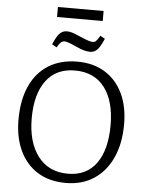

<svg xmlns="http://www.w3.org/2000/svg" viewBox="-66 -1081 878 1147"><g transform="rotate(5 373.5 -507.5)"><path d="M372 14Q273 14 203 -29.5Q133 -73 95.5 -152.5Q58 -232 58 -339Q58 -456 96 -540Q134 -624 206 -669Q278 -714 379 -714Q475 -714 544.5 -671Q614 -628 651.5 -550Q689 -472 689 -365Q689 -250 650 -164.5Q611 -79 540 -32.5Q469 14 372 14ZM380 -42Q491 -42 550 -123.5Q609 -205 609 -353Q609 -497 547 -578.5Q485 -660 369 -660Q256 -660 196 -579Q136 -498 136 -354Q136 -210 200 -126Q264 -42 380 -42ZM450 -779Q433 -779 413.5 -784Q394 -789 365 -802Q309 -828 293 -828Q279 -828 269.5 -819Q260 -810 247 -788L219 -804Q240 -854 258 -871.5Q276 -889 301 -889Q317 -889 335.5 -883Q354 -877 387 -862Q418 -849 434 -844Q450 -839 458 -839Q470 -839 478 -846Q486 -853 502 -880L530 -864Q508 -813 490 -796Q472 -779 450 -779ZM234 -969V-1029H508V-969Z"/></g></svg>

Font: Literata 12pt Light
Style: Regular
Weight: 300
Designer: Latin by Veronika Burian and Jose Scaglione. Greek by Irene Vlachou. Cyrillic by Vera Evstafieva.
Foundry: TypeTogether
Version: Version 3.002